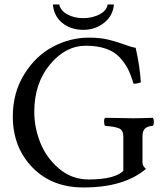

<svg xmlns="http://www.w3.org/2000/svg" viewBox="-20 -826 725 856"><path d="M487.8 -806.2Q483.9 -755.4 443.8 -724.1Q403.8 -692.9 352.1 -692.9Q295.9 -692.9 258.1 -723.4Q220.2 -753.9 215.8 -806.2H244.1Q250 -778.3 280.5 -761.7Q311 -745.1 352.1 -745.1Q391.1 -745.1 423.1 -761.5Q455.1 -777.8 460 -806.2ZM377 -658.2Q425.8 -658.2 463.4 -649.2Q501 -640.1 532.5 -628.2Q564 -616.2 585 -612.8Q604 -527.8 607.9 -459Q590.8 -452.1 575.2 -453.1Q564 -491.2 551 -517.1Q538.1 -543 514.6 -569.1Q491.2 -595.2 453.1 -608.6Q415 -622.1 362.8 -622.1Q272 -622.1 202.4 -538.1Q132.8 -454.1 132.8 -327.1Q132.8 -258.3 159.4 -190.7Q186 -123 242.9 -74.5Q299.8 -25.9 375 -25.9Q490.2 -25.9 529.8 -64V-216.8Q529.8 -244.6 512.5 -252.9Q495.1 -261.2 448.2 -265.1Q444.3 -270 444.1 -283Q443.8 -295.9 448.2 -300.8Q536.1 -298.8 571.8 -298.8Q612.8 -298.8 661.1 -300.8Q666 -295.9 666 -283Q666 -270 661.1 -265.1Q637.2 -263.2 626.2 -252.7Q615.2 -242.2 615.2 -216.8V-101.1Q615.2 -85.9 630.9 -73.2Q533.7 9.8 352.1 9.8Q210.9 9.8 124 -80.1Q37.1 -169.9 37.1 -307.1Q37.1 -412.1 87.6 -494.1Q138.2 -576.2 215.1 -617.2Q292 -658.2 377 -658.2Z"/></svg>

Font: Linux Libertine
Style: Regular
Weight: 400
Designer: Philipp H. Poll
Foundry: Philipp H. Poll
Version: Version 5.3.0 ; ttfautohint (v0.9)